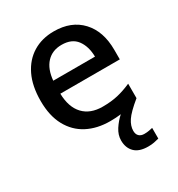

<svg xmlns="http://www.w3.org/2000/svg" viewBox="-183 -667 938 1012"><g transform="rotate(-30 286.0 -161.5)"><path d="M396 115Q396 136 407.5 147Q419 158 439 158Q456 158 468.5 155.5Q481 153 490 151V216Q475 220 459.5 223Q444 226 424 226Q369 226 342 199Q315 172 315 127Q315 93 335.5 61.5Q356 30 383 6Q353 10 317 10Q238 10 178.5 -21Q119 -52 85.5 -113.5Q52 -175 52 -265Q52 -356 82.5 -419Q113 -482 167.5 -515.5Q222 -549 295 -549Q401 -549 462 -483.5Q523 -418 523 -305V-247H161Q163 -164 204.5 -120Q246 -76 321 -76Q373 -76 413.5 -85.5Q454 -95 497 -114V-26Q437 23 416.5 54Q396 85 396 115ZM295 -467Q238 -467 203.5 -430Q169 -393 163 -325H417Q416 -388 386.5 -427.5Q357 -467 295 -467Z"/></g></svg>

Font: Noto Sans Ethiopic Medium
Style: Regular
Weight: 500
Designer: Monotype Design Team
Foundry: Monotype Imaging Inc.
Version: Version 2.102; ttfautohint (v1.8.4.7-5d5b)